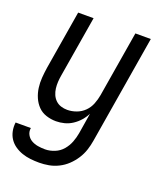

<svg xmlns="http://www.w3.org/2000/svg" viewBox="-146 -610 784 924"><g transform="rotate(20 245.5 -148.5)"><path d="M164 223Q141 223 119 220.5Q97 218 76.5 211Q56 204 38.5 192Q21 180 9.5 163Q-2 146 -6.5 124.5Q-11 103 -8 80H70Q67 99 75.5 114.5Q84 130 99 138.5Q114 147 132 150Q150 153 169 153Q193 153 217.5 143Q242 133 258.5 113.5Q275 94 284 70.5Q293 47 297 23L314 -82Q304 -62 289 -45Q274 -28 255 -15.5Q236 -3 214.5 2.5Q193 8 172 8Q146 8 121.5 0Q97 -8 80 -25.5Q63 -43 53 -66Q43 -89 39.5 -114.5Q36 -140 38 -166.5Q40 -193 44 -219L94 -520H173L121 -208Q118 -191 117 -174Q116 -157 118 -140.5Q120 -124 126.5 -109Q133 -94 144.5 -83Q156 -72 171.5 -67Q187 -62 204 -62Q227 -62 250.5 -70.5Q274 -79 291.5 -96.5Q309 -114 318 -137Q327 -160 331 -183L387 -520H466L374 34Q370 59 362 83.5Q354 108 339.5 130.5Q325 153 305.5 171.5Q286 190 262 202Q238 214 213 218.5Q188 223 164 223Z"/></g></svg>

Font: Iosevka Term Curly
Style: Italic
Weight: 400
Italic angle: -9°
Designer: Belleve Invis
Foundry: Belleve Invis
Version: Version 32.3.0